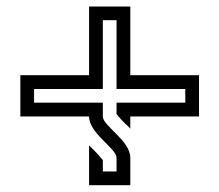

<svg xmlns="http://www.w3.org/2000/svg" viewBox="-20 -728 665 582"><path d="M333.3 -250V-208.3H291.7V-242.7C268.8 -271.3 253.3 -282.5 250 -287.5V-166.7H375V-250C375 -302.1 291.7 -346.1 291.7 -375V-416.7H83.3V-458.3H291.7V-666.7H333.3V-458.3H541.7V-416.7H333.3V-382.3C360 -349 368.3 -347.5 375 -337.5V-375H583.3V-500H375V-708.3H250V-500H41.7V-375H250C250 -323.2 333.3 -278.3 333.3 -250Z"/></svg>

Font: Sportrop
Style: Regular
Weight: 500
Version: Version 0.9